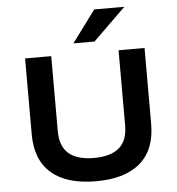

<svg xmlns="http://www.w3.org/2000/svg" viewBox="-62 -1000 985 1068"><g transform="rotate(-5 431.0 -466.5)"><path d="M432 10Q268 10 182.5 -64Q97 -138 97 -281V-705H243V-286Q243 -201 290.5 -160.5Q338 -120 431 -120Q525 -120 572 -160.5Q619 -201 619 -286V-705H764V-281Q764 -138 679 -64Q594 10 432 10ZM372 -765 504 -943H672L490 -765Z"/></g></svg>

Font: Nunito Sans 7pt SemiExpanded
Style: Bold
Weight: 700
Width: 6
Designer: Vernon Adams
Foundry: Vernon Adams
Version: Version 3.101;gftools[0.9.27]